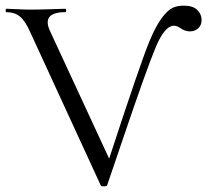

<svg xmlns="http://www.w3.org/2000/svg" viewBox="-23 -656 733 679"><path d="M627 -636Q659 -636 674.5 -621Q690 -606 690 -585Q690 -567 678 -556Q666 -545 649 -545Q631 -545 616 -556Q603 -565 592 -565Q560 -565 528.5 -491Q497 -417 406 -148Q374 -55 356 -1Q355 3 344.5 3Q334 3 333 -1L84 -542Q67 -581 48 -597Q29 -613 -1 -613Q-3 -613 -3 -619Q-3 -625 -1 -625Q11 -625 38 -623.5Q65 -622 82 -622Q116 -622 156 -623.5Q196 -625 208 -625Q211 -625 211 -619Q211 -613 208 -613Q123 -613 154 -546L363 -95Q477 -444 508 -516Q548 -610 589 -629Q605 -636 627 -636Z"/></svg>

Font: Cormorant Infant
Style: Regular
Weight: 400
Designer: Christian Thalmann (Catharsis Fonts)
Version: Version 1.000;PS 002.000;hotconv 1.0.88;makeotf.lib2.5.64775